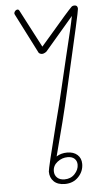

<svg xmlns="http://www.w3.org/2000/svg" viewBox="-63 -995 539 1036"><g transform="rotate(-5 207.0 -477.0)"><path d="M348 -97Q348 -57 319.5 -27Q291 3 246 3Q207 3 186 -17.5Q165 -38 165 -71Q165 -87 226 -327Q255 -438 268 -495L312 -681Q352 -843 362 -897Q349 -881 321 -849Q247 -762 209 -718Q206 -715 198.5 -711Q191 -707 184 -707Q179 -707 173.5 -709.5Q168 -712 166 -715L56 -931Q54 -935 54 -939Q55 -946 60.5 -951.5Q66 -957 73 -957Q79 -957 83 -949L189 -746L247 -813Q339 -921 364 -946Q370 -952 381 -952Q398 -952 398 -933Q398 -925 377.5 -833Q357 -741 349 -708L302 -502Q282 -412 261.5 -331.5Q241 -251 214 -149Q239 -165 272 -165Q307 -165 327.5 -146.5Q348 -128 348 -97ZM323 -95Q323 -115 310 -127.5Q297 -140 273 -140Q242 -140 217 -120.5Q192 -101 192 -71Q192 -49 206.5 -35.5Q221 -22 246 -22Q280 -22 301.5 -45Q323 -68 323 -95Z"/></g></svg>

Font: Mali ExtraLight
Style: Italic
Weight: 275
Italic angle: -10°
Version: Version 1.000; ttfautohint (v1.6)